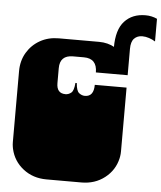

<svg xmlns="http://www.w3.org/2000/svg" viewBox="-59 -930 830 987"><g transform="rotate(5 356.0 -436.5)"><path d="M218 6Q148 6 97.5 -33.5Q47 -73 33 -135Q32 -140 31 -145.5Q30 -151 29.5 -157.5Q29 -164 29 -170V-171Q29 -178 29 -179.5Q29 -181 29 -186.5Q29 -192 29 -209V-260Q29 -277 29 -281.5Q29 -286 29 -288Q29 -290 29 -296V-297Q29 -304 29 -305.5Q29 -307 29 -312.5Q29 -318 29 -334V-536Q29 -590 54 -632Q79 -674 121.5 -698Q164 -722 218 -722H426Q472 -722 508 -701Q544 -680 565.5 -644Q587 -608 587 -564H423Q423 -636 355 -636H299Q231 -636 231 -569V-492Q231 -439 277 -439Q293 -439 306.5 -450Q320 -461 323 -501H330Q333 -461 347 -450Q361 -439 377 -439Q423 -439 423 -500H587V-334Q587 -318 587 -312.5Q587 -307 587 -305.5Q587 -304 587 -297V-296Q587 -290 587 -288Q587 -286 587 -281.5Q587 -277 587 -260V-209Q587 -193 587 -187.5Q587 -182 587 -180.5Q587 -179 587 -172V-171Q587 -165 586.5 -158Q586 -151 585 -145.5Q584 -140 583 -135Q569 -73 518.5 -33.5Q468 6 398 6ZM504 -564V-700Q504 -792 544 -835.5Q584 -879 652 -879Q684 -879 712 -866V-749Q698 -758 680 -764Q662 -770 645 -770Q619 -770 603 -753.5Q587 -737 587 -700V-564Z"/></g></svg>

Font: Danfo
Style: Regular
Weight: 400
Designer: Seyi Olusanya, David Udoh, Eyiyemi Adegbite, Mirko Velimirović
Version: Version 1.000